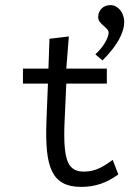

<svg xmlns="http://www.w3.org/2000/svg" viewBox="-20 -726 540 753"><path d="M382 -489C439 -546 467 -597 467 -640C467 -679 441 -706 413 -706C385 -706 365 -686 365 -659C365 -630 406 -619 406 -598C406 -578 385 -541 354 -513ZM299 7C351 7 398 -8 444 -42L422 -99C385 -72 354 -53 310 -53C249 -53 227 -90 233 -243L240 -398H399V-457H240L250 -583L174 -574L170 -457H70V-398H168L162 -248C156 -72 181 7 299 7Z"/></svg>

Font: Inconsolata
Style: Regular
Weight: 400
Monospace: yes
Designer: Raph Levien, Cyreal, Brenton Simpson
Foundry: Raph Levien, Cyreal, Google
Version: Version 3.100